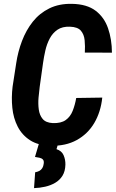

<svg xmlns="http://www.w3.org/2000/svg" viewBox="-20 -741 597 989"><path d="M372.6 -236.3 506.8 -238.3Q499 -164.1 465.6 -107.4Q432.1 -50.8 375.2 -19.5Q318.4 11.7 241.2 9.8Q176.8 8.3 135.3 -18.3Q93.8 -44.9 71.3 -88.6Q48.8 -132.3 43.5 -185.8Q38.1 -239.3 44.9 -294.9L63.5 -415.5Q72.3 -474.6 93.3 -530Q114.3 -585.4 148.9 -629.2Q183.6 -672.9 234.1 -697.8Q284.7 -722.7 351.1 -721.2Q427.7 -719.7 472.4 -685.8Q517.1 -651.9 536.6 -595.2Q556.2 -538.6 556.6 -469.7L417 -470.2Q418.9 -503.4 416 -533.4Q413.1 -563.5 396.7 -582.8Q380.4 -602.1 340.3 -603.5Q301.3 -605 276.1 -587.9Q251 -570.8 236.1 -542.5Q221.2 -514.2 213.6 -481Q206.1 -447.8 201.7 -416.5L184.6 -294.4Q181.2 -269 178.5 -237.8Q175.8 -206.5 179.7 -177.2Q183.6 -147.9 199.7 -128.4Q215.8 -108.9 252 -106.9Q294.4 -105.5 318.4 -122.6Q342.3 -139.6 354.2 -169.7Q366.2 -199.7 372.6 -236.3ZM180.7 -2 279.8 -2.4 271 27.3Q297.9 36.1 307.6 58.6Q317.4 81.1 316.9 107.4Q315.9 141.6 301.8 164.3Q287.6 187 264.2 200.7Q240.7 214.4 212.6 220.7Q184.6 227.1 155.3 228L161.1 146.5Q173.8 144 182.9 139.2Q191.9 134.3 197.8 125Q203.6 115.7 205.1 102.5Q207.5 87.4 200.9 80.6Q194.3 73.7 183.1 71.5Q171.9 69.3 160.2 67.4Z"/></svg>

Font: Roboto Condensed
Style: Bold Italic
Weight: 700
Italic angle: -12°
Designer: Christian Robertson
Foundry: Google
Version: Version 3.0